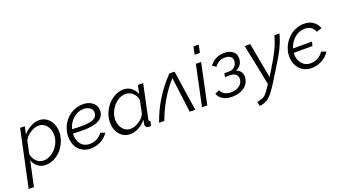

<svg xmlns="http://www.w3.org/2000/svg" viewBox="-103 -1419 4183 2333"><g transform="rotate(-20 1989.0 -253.0)"><path d="M120.1 -521H180.2L159.2 -419.9Q200.2 -469.7 255.6 -499.8Q311 -529.8 366.2 -529.8Q422.4 -529.8 465.1 -499Q507.8 -468.3 529.3 -419.2Q550.8 -370.1 550.8 -311Q550.8 -251 527.3 -192.4Q503.9 -133.8 465.1 -89.4Q426.3 -44.9 372.8 -17.6Q319.3 9.8 262.2 9.8Q202.6 9.8 160.9 -22.7Q119.1 -55.2 100.1 -107.9L32.2 212.9H-36.1ZM480 -299.8Q480 -371.1 440.2 -420.7Q400.4 -470.2 336.9 -470.2Q305.2 -470.2 266.1 -452.6Q227.1 -435.1 194.1 -404.8Q161.1 -374.5 148.9 -340.8L115.2 -181.2Q126 -124 164.1 -86.9Q202.1 -49.8 255.9 -49.8Q314.5 -49.8 366.9 -87.4Q419.4 -125 449.7 -182.9Q480 -240.7 480 -299.8Z M855 -46.9Q886.7 -46.9 916 -56.9Q945.3 -66.9 964.6 -81.3Q983.9 -95.7 996.1 -108.9Q1008.3 -122.1 1012.7 -131.8L1072.8 -111.8Q1067.4 -102.1 1057.9 -90.1Q1048.3 -78.1 1027.8 -59.3Q1007.3 -40.5 982.9 -26.1Q958.5 -11.7 921.4 -1Q884.3 9.8 843.8 9.8Q772.5 9.8 721.9 -25.6Q671.4 -61 649.4 -118.9Q627.4 -176.8 633.8 -247.1Q640.6 -322.3 680.2 -386.5Q719.7 -450.7 786.6 -490.2Q853.5 -529.8 932.6 -529.8Q977.5 -529.8 1015.9 -514.6Q1054.2 -499.5 1079.8 -467Q1105.5 -434.6 1106 -390.1Q1106.9 -313 1039.6 -272.5Q972.2 -231.9 833 -231.9Q766.1 -231.9 699.7 -235.8Q695.3 -151.9 736.3 -99.4Q777.3 -46.9 855 -46.9ZM921.9 -473.1Q847.2 -473.1 787.1 -420.2Q727.1 -367.2 708 -289.1Q769 -285.2 833 -285.2Q943.8 -285.2 990.5 -312.3Q1037.1 -339.4 1034.7 -389.2Q1033.2 -429.2 1000.5 -451.2Q967.8 -473.1 921.9 -473.1Z M1168.5 -208Q1168.5 -289.1 1209 -363.8Q1249.5 -438.5 1316.7 -484.1Q1383.8 -529.8 1457.5 -529.8Q1517.6 -529.8 1559.3 -496.8Q1601.1 -463.9 1619.6 -412.1L1643.6 -521H1711.4L1619.6 -88.9Q1617.7 -81.1 1617.7 -76.2Q1617.7 -60.1 1636.7 -60.1L1623.5 0Q1618.7 0.5 1609.6 1.7Q1600.6 2.9 1596.7 2.9Q1574.7 1.5 1562.7 -9.3Q1550.8 -20 1550.8 -37.1Q1550.8 -45.9 1561.5 -101.1Q1521.5 -50.3 1465.1 -20.3Q1408.7 9.8 1353.5 9.8Q1297.4 9.8 1254.4 -20.5Q1211.4 -50.8 1189.9 -99.9Q1168.5 -148.9 1168.5 -208ZM1570.3 -179.2 1603.5 -339.8Q1596.7 -393.6 1556.4 -431.9Q1516.1 -470.2 1463.4 -470.2Q1405.8 -470.2 1353.3 -432.4Q1300.8 -394.5 1270.3 -336.2Q1239.7 -277.8 1239.7 -217.8Q1239.7 -147.5 1279.3 -98.6Q1318.8 -49.8 1381.3 -49.8Q1432.6 -49.8 1492.2 -88.9Q1551.8 -127.9 1570.3 -179.2Z M1728 0Q1826.2 -288.1 2049.3 -521H2117.2L2195.3 0H2124L2065.4 -456.1Q1893.6 -265.6 1795.4 0Z M2438 -730H2505.9L2484.9 -629.9H2417ZM2393.1 -521H2460.9L2351.1 0H2282.7Z M2672.9 5.9Q2601.6 5.9 2554.9 -21.5Q2508.3 -48.8 2490.7 -99.1L2548.8 -124Q2561.5 -88.4 2595.5 -69.1Q2629.4 -49.8 2679.7 -49.8Q2740.7 -49.8 2782.2 -77.9Q2823.7 -106 2831.1 -152.8Q2838.4 -195.3 2813.7 -221.9Q2789.1 -248.5 2738.8 -249H2669.9L2679.7 -295.9H2750Q2782.2 -295.9 2809.6 -320.3Q2836.9 -344.7 2842.8 -379.9Q2850.1 -422.4 2825.9 -447.3Q2801.8 -472.2 2749 -472.2Q2663.6 -472.2 2617.7 -402.8L2568.8 -431.2Q2600.6 -478 2649.7 -503.4Q2698.7 -528.8 2759.8 -528.8Q2836.4 -528.8 2877.7 -489.5Q2918.9 -450.2 2908.7 -382.8Q2903.8 -346.7 2880.9 -318.1Q2857.9 -289.6 2823.7 -275.9Q2867.2 -261.7 2886.2 -227.1Q2905.3 -192.4 2897 -145Q2885.3 -74.7 2823.7 -34.4Q2762.2 5.9 2672.9 5.9Z M2937.5 168.9Q2999.5 159.2 3030 137.7Q3060.5 116.2 3098.6 57.1L3131.8 7.8L3024.4 -521H3095.7L3179.7 -63L3220.7 -129.9Q3307.6 -271.5 3345.7 -351.1Q3383.8 -430.7 3407.7 -521H3474.6Q3447.3 -423.3 3407.2 -342Q3367.2 -260.7 3268.6 -103L3187.5 25.9Q3118.2 137.2 3067.9 179Q3017.6 220.7 2946.8 224.1Z M3709.5 -49.8Q3754.4 -49.8 3799.3 -72.8Q3844.2 -95.7 3873.5 -140.1L3935.5 -119.1Q3898.9 -59.6 3834.2 -25.4Q3769.5 8.8 3699.7 8.8Q3644.5 8.8 3600.6 -14.4Q3556.6 -37.6 3530.8 -75.7Q3504.9 -113.8 3494.6 -162.8Q3484.4 -211.9 3492.7 -263.2Q3499 -303.2 3515.9 -341.6Q3532.7 -379.9 3559.8 -414.1Q3586.9 -448.2 3621.3 -473.9Q3655.8 -499.5 3699.7 -514.6Q3743.7 -529.8 3791.5 -529.8Q3863.3 -529.8 3909.7 -496.3Q3956.1 -462.9 3975.6 -405.8L3907.7 -384.8Q3873.5 -470.2 3780.8 -470.2Q3708 -470.2 3649.4 -421.4Q3590.8 -372.6 3566.4 -293H3811.5L3798.8 -240.2H3555.7Q3549.8 -159.7 3593.3 -104.7Q3636.7 -49.8 3709.5 -49.8Z"/></g></svg>

Font: Rawline
Style: Italic
Weight: 400
Italic angle: -12°
Designer: Matt McInerney, Pablo Impallari, Rodrigo Fuenzalida
Foundry: Matt McInerney, Pablo Impallari, Rodrigo Fuenzalida
Version: Version 4.020;PS 004.020;hotconv 1.0.88;makeotf.lib2.5.64775